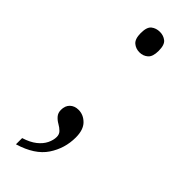

<svg xmlns="http://www.w3.org/2000/svg" viewBox="-231 -547 721 721"><g transform="rotate(45 129.0 -186.5)"><path d="M45 121Q77 111 96.5 95.5Q116 80 125 61.5Q134 43 134 26Q134 12 125 3Q116 -6 103.5 -13Q91 -20 82 -30.5Q73 -41 73 -57Q73 -79 86 -91.5Q99 -104 120 -104Q146 -104 166 -84Q186 -64 186 -23Q186 35 154 83Q122 131 45 154ZM129 -418Q109 -418 95 -430Q81 -442 81 -473Q81 -505 95 -516Q109 -527 129 -527Q148 -527 162 -516Q176 -505 176 -473Q176 -442 162 -430Q148 -418 129 -418Z"/></g></svg>

Font: Noto Serif Thai Light
Style: Regular
Weight: 300
Version: Version 2.001